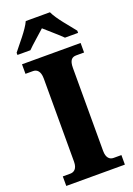

<svg xmlns="http://www.w3.org/2000/svg" viewBox="-173 -995 735 1059"><g transform="rotate(-20 194.5 -465.5)"><path d="M17 -784V-771H93C116 -795 166 -837 194 -863C222 -837 275 -793 296 -771H373V-784C344 -822 286 -886 266 -931H124C104 -886 46 -822 17 -784ZM23 0H367V-56H321C299 -56 280 -71 280 -112V-599C280 -645 296 -658 321 -658H367V-714H23V-658H67C88 -658 109 -645 109 -599V-111C109 -69 88 -56 67 -56H23Z"/></g></svg>

Font: Noto Serif Tamil SemiCondensed ExtraBold
Style: Regular
Weight: 800
Width: 4
Designer: Indian Type Foundry, Tom Grace, and the Monotype Design Team
Foundry: Monotype Imaging Inc.
Version: Version 2.004